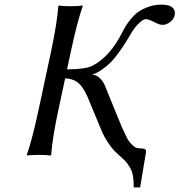

<svg xmlns="http://www.w3.org/2000/svg" viewBox="-20 -672 779 833"><path d="M595.2 -27.8Q605 -27.8 609.4 -24.4Q613.8 -21 613.5 -16.6Q613.3 -12.2 612.8 -7.8L587.9 141.1H560.1Q560.5 112.8 556.9 91.8Q553.2 70.8 543.9 54.9Q534.7 39.1 526.4 29.8Q519 21.5 502.4 6.8Q484.9 -8.8 474.1 -20Q463.4 -31.2 447.8 -54.7Q432.1 -78.1 419.9 -106.9L369.6 -228Q348.1 -284.7 324.7 -307.6Q301.3 -330.6 262.7 -332L234.4 -200.2Q207 -72.8 202.1 0L199.2 2.9Q183.1 0 148.9 0Q133.3 0 120.1 0.7Q106.9 1.5 101.6 2L96.2 2.9V0Q119.1 -64 148.4 -200.2L200.7 -444.8Q228 -573.2 232.9 -645L235.8 -647.9Q252 -645 286.1 -645Q301.8 -645 314.9 -645.8Q328.1 -646.5 333.5 -647.5L338.9 -647.9V-645Q316.4 -584 286.6 -444.8L271 -371.1Q348.6 -371.1 379.9 -386.2Q457.5 -425.3 511.7 -534.2L524.9 -558.1Q530.3 -567.4 546.1 -587.4Q562 -607.4 578.4 -619.4Q594.7 -631.3 621.8 -641.6Q648.9 -651.9 679.7 -651.9Q715.3 -651.9 728.8 -638.7Q742.2 -625.5 737.8 -606Q734.4 -588.9 718 -576.4Q701.7 -564 685.1 -564Q672.4 -564 648.7 -576.4Q625 -588.9 611.3 -588.9Q602.1 -588.9 582.8 -571Q563.5 -553.2 546.4 -522.9L522.5 -483.9Q513.2 -468.8 495.1 -443.6Q477.1 -418.5 461.2 -402.3Q445.3 -386.2 423.3 -370.6Q401.4 -355 378.9 -348.1Q397.5 -348.1 413.6 -332.5Q429.7 -316.9 437.5 -294.9L486.3 -174.8L507.3 -124L524.4 -86.9Q533.7 -66.9 540.3 -58.3Q546.9 -49.8 555.9 -41.3Q564.9 -32.7 574 -30.3Q583 -27.8 595.2 -27.8Z"/></svg>

Font: Linux Biolinum G
Style: Italic
Weight: 400
Italic angle: -12°
Designer: Philipp H. Poll
Foundry: Philipp H. Poll
Version: Version 0.5.1